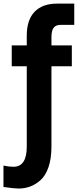

<svg xmlns="http://www.w3.org/2000/svg" viewBox="-43 -832 440 1086"><path d="M-23.4 104.5Q5.9 111.3 33.2 111.3Q108.4 111.3 108.4 -2.9V-457H23.4V-575.2H108.4V-629.9Q108.4 -719.7 152.8 -765.6Q197.3 -811.5 279.3 -811.5H377V-691.4H300.8Q272.5 -691.4 260.3 -674.8Q248 -658.2 248 -621.1V-575.2H363.3V-457H248V-2.9Q248 65.4 231 114.3Q213.9 163.1 185.1 188Q156.2 212.9 126 223.6Q95.7 234.4 62.5 234.4Q38.1 234.4 -23.4 225.6Z"/></svg>

Font: Gothic A1 ExtraBold
Style: Regular
Weight: 800
Designer: HanYang I&C Co.,Ltd.
Foundry: HanYang I&C Co.,Ltd.
Version: Version 2.50